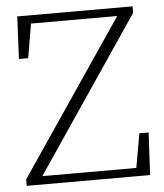

<svg xmlns="http://www.w3.org/2000/svg" viewBox="-50 -718 653 763"><g transform="rotate(-5 276.5 -337.0)"><path d="M26 0V-26L443 -641H99L76 -505H39L47 -674H507V-648L91 -33H466L490 -169H527L518 0Z"/></g></svg>

Font: Source Serif Pro Light
Style: Regular
Weight: 300
Designer: Frank Grießhammer
Foundry: Adobe Systems Incorporated
Version: Version 3.001;hotconv 1.0.111;makeotfexe 2.5.65597